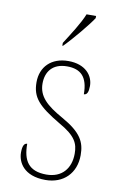

<svg xmlns="http://www.w3.org/2000/svg" viewBox="-88 -816 547 875"><g transform="rotate(10 186.0 -378.0)"><path d="M156 -619V-606H159C199 -646 261 -721 284 -756V-766H240C222 -721 185 -665 156 -619ZM186 10C269 10 325 -45 325 -129C325 -189 305 -231 212 -283C137 -325 97 -361 97 -421C97 -475 127 -517 194 -517C257 -517 291 -486 291 -405C306 -405 312 -420 312 -447C312 -495 275 -542 196 -542C117 -542 69 -493 69 -422C69 -351 102 -316 205 -255C283 -211 297 -178 297 -131C297 -63 258 -15 186 -15C103 -15 76 -61 76 -138C62 -138 55 -124 55 -94C55 -50 85 10 186 10Z"/></g></svg>

Font: Noto Serif Devanagari SemiCondensed Thin
Style: Regular
Weight: 100
Width: 4
Designer: Universal Thirst, Indian Type Foundry and the Monotype Design Team
Foundry: Monotype Imaging Inc.
Version: Version 2.004